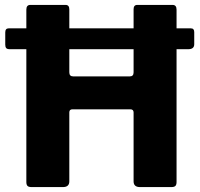

<svg xmlns="http://www.w3.org/2000/svg" viewBox="-20 -762 813 782"><path d="M771.1 -581.9Q771.1 -561.6 746.7 -561.6H20Q9 -561.6 5.2 -566.2Q1.4 -570.9 1.4 -580.2V-629.7Q1.4 -646.5 14.9 -646.5H757.7Q771.1 -646.5 771.1 -631.4ZM275.4 -316.8Q262.3 -316.8 262.3 -304.4V-23.3Q262.3 0 235.9 0H109.2Q96.3 0 91.8 -5Q87.3 -10 87.3 -20.7V-722.7Q87.3 -742 103.5 -742H246.9Q262.3 -742 262.3 -724.2V-467.7Q262.3 -450.9 277.7 -450.9H509Q524.1 -450.9 524.1 -467.4V-724.4Q524.1 -742 539.2 -742H682.9Q699.1 -742 699.1 -722.7V-20.7Q699.1 -10 694.6 -5Q690.1 0 677.2 0H550.5Q524.1 0 524.1 -23.3V-304.1Q524.1 -316.8 510.7 -316.8Z"/></svg>

Font: Libre Franklin Thin
Style: Regular
Weight: 100
Designer: Pablo Impallari, Rodrigo Fuenzalida, Nhung Nguyen
Foundry: Impallari Type
Version: Version 3.000